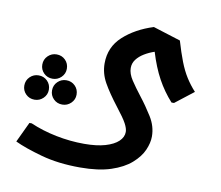

<svg xmlns="http://www.w3.org/2000/svg" viewBox="-74 -536 958 832"><g transform="rotate(10 405.0 -119.5)"><path d="M328 208Q232 208 156.5 187Q81 166 37 145L79 56H89Q142 79 204 91.5Q266 104 328 104Q383 104 420.5 93Q458 82 477.5 63.5Q497 45 497 22Q497 7 485.5 -14.5Q474 -36 441 -78Q400 -131 377.5 -171Q355 -211 355 -255Q355 -327 407 -374.5Q459 -422 538 -447L659 -409Q674 -358 688.5 -320.5Q703 -283 721 -254.5Q739 -226 762 -201L681 -138H670Q633 -179 606.5 -227.5Q580 -276 560 -342Q536 -334 515.5 -321.5Q495 -309 482.5 -292.5Q470 -276 470 -255Q470 -230 488.5 -202Q507 -174 532 -142Q561 -105 586.5 -64Q612 -23 612 22Q612 50 598 82Q584 114 551 143Q518 172 463.5 190Q409 208 328 208ZM83 -47Q60 -47 44.5 -62.5Q29 -78 29 -100Q29 -123 45 -138.5Q61 -154 83 -154Q106 -154 121.5 -138.5Q137 -123 137 -100Q137 -78 121 -62.5Q105 -47 83 -47ZM205 -47Q182 -47 166.5 -62.5Q151 -78 151 -100Q151 -123 167 -138.5Q183 -154 205 -154Q228 -154 243.5 -138.5Q259 -123 259 -100Q259 -78 243 -62.5Q227 -47 205 -47ZM144 -150Q121 -150 105.5 -165.5Q90 -181 90 -203Q90 -226 106 -241.5Q122 -257 144 -257Q167 -257 182.5 -241.5Q198 -226 198 -203Q198 -181 182 -165.5Q166 -150 144 -150Z"/></g></svg>

Font: Fustat
Style: Bold
Weight: 700
Designer: Mohamed Gaber, Khaled Hosny, Laura Garcia Mut
Foundry: Kief Type Foundry, Alif Type Foundry, Hard Type Foundry
Version: Version 1.007